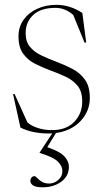

<svg xmlns="http://www.w3.org/2000/svg" viewBox="-20 -542 433 794"><path d="M157 232.5Q128 232.5 116.8 224.8Q105.5 217 105.5 205.5Q105.5 198.5 110 192.5Q114.5 186.5 123 186.5Q127 186.5 133.8 194Q140.5 201.5 152.5 209.2Q164.5 217 183.5 217Q204 217 221 202.2Q238 187.5 238 166Q238 144.5 218.8 125.8Q199.5 107 144 90.5V88.5L196 9.5Q188.5 10 181 10Q148 10 118.8 4Q89.5 -2 64.5 -14.5L34 -153H40.5L93.5 -35.5Q109 -22 135.5 -13Q162 -4 195 -4Q254.5 -4 287.2 -38.2Q320 -72.5 320 -122.5Q320 -163.5 301 -187Q282 -210.5 252 -224.5Q222 -238.5 189 -250.5Q156.5 -262.5 126 -277.8Q95.5 -293 76 -319.5Q56.5 -346 56.5 -391.5Q56.5 -431.5 77.8 -460.8Q99 -490 134.5 -506Q170 -522 213.5 -522Q269 -522 320.5 -488.5L336.5 -366H329.5L283 -480Q249.5 -509.5 209.5 -509.5Q148.5 -509.5 117.2 -480Q86 -450.5 86 -405.5Q86 -370 103.8 -348.5Q121.5 -327 150.2 -313.2Q179 -299.5 212 -287Q245.5 -274.5 277.5 -258.2Q309.5 -242 330.5 -213.8Q351.5 -185.5 351.5 -137Q351.5 -82.5 313.5 -41.8Q275.5 -1 211.5 8L175.5 66.5Q229 85 247 105.5Q265 126 265 147Q265 186 233.5 209.2Q202 232.5 157 232.5Z"/></svg>

Font: Newsreader Display ExtraLight
Style: Regular
Weight: 275
Designer: Hugues Gentile
Foundry: Production Type
Version: Version 1.001